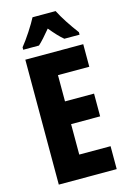

<svg xmlns="http://www.w3.org/2000/svg" viewBox="-137 -995 709 1060"><g transform="rotate(-15 217.0 -465.0)"><path d="M293 -930H161C143 -894 95 -820 65 -784V-770H155C173 -786 198 -814 226 -848C254 -814 278 -788 300 -770H387V-784C349 -835 315 -886 293 -930ZM393 0V-131H214V-305H380V-435H214V-585H393V-714H62V0Z"/></g></svg>

Font: Noto Sans Myanmar ExtraCondensed ExtraBold
Style: Regular
Weight: 800
Width: 2
Designer: Monotype Design Team
Foundry: Monotype Imaging Inc.
Version: Version 2.107